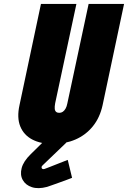

<svg xmlns="http://www.w3.org/2000/svg" viewBox="-20 -720 650 975"><path d="M318 -4H198L196 4L136 63Q99 99 90 133.5Q81 168 95.5 194Q110 220 142 230.5Q174 241 219 229Q228 226 245 220Q262 214 281.5 207Q301 200 318.5 193.5Q336 187 346 183L324 92Q324 92 308.5 98Q293 104 271.5 112.5Q250 121 231 128.5Q212 136 206 138Q199 140 195 137.5Q191 135 191 129.5Q191 124 196 120L316 5ZM501 -186 610 -700H430L322 -195Q319 -179 313 -168.5Q307 -158 299 -152.5Q291 -147 281 -147Q271 -147 265 -152Q259 -157 258 -167.5Q257 -178 260 -195L368 -700H188L79 -186Q65 -122 83 -78Q101 -34 144 -11.5Q187 11 249 11Q311 11 363 -11.5Q415 -34 451 -78Q487 -122 501 -186Z"/></svg>

Font: Advent Pro Black
Style: Italic
Weight: 900
Italic angle: -12°
Version: Version 3.000